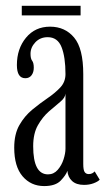

<svg xmlns="http://www.w3.org/2000/svg" viewBox="-20 -618 360 648"><path d="M129 10Q84.5 10 56.2 -23Q28 -56 28 -119.5Q28 -165.5 45.5 -196Q63 -226.5 88.8 -247.8Q114.5 -269 140.2 -286.5Q166 -304 183.5 -322.8Q201 -341.5 201 -368Q201 -425 187.8 -458.8Q174.5 -492.5 141 -492.5Q115.5 -492.5 99.2 -475.2Q83 -458 83 -436.5Q83 -420 88.5 -413Q94 -406 94 -389.5Q94 -374 86.5 -364Q79 -354 65.5 -354Q37 -354 37 -398.5Q37 -453.5 67.8 -490.8Q98.5 -528 149 -528Q199.5 -528 230.2 -491.2Q261 -454.5 261 -368V-64.5Q261 -44 265.8 -37.2Q270.5 -30.5 279.5 -30.5Q287 -30.5 292 -33.5Q297 -36.5 299.5 -39.5L316.5 -11.5Q310.5 -5 296 0.5Q281.5 6 263.5 6Q237.5 6 223.2 -7.2Q209 -20.5 207.5 -41.5Q203 -27.5 185.2 -8.8Q167.5 10 129 10ZM142 -29.5Q161.5 -29.5 174.8 -44.8Q188 -60 194.5 -80.2Q201 -100.5 201 -116V-302Q200 -288 183.2 -274.2Q166.5 -260.5 145.2 -242Q124 -223.5 108 -195.5Q92 -167.5 92 -124.5Q92 -29.5 142 -29.5ZM53.5 -566V-598.5H252V-566Z"/></svg>

Font: Imbue 10pt Light
Style: Regular
Weight: 300
Designer: Tyler Finck
Foundry: Etcetera Type Company
Version: Version 1.102; ttfautohint (v1.8.3)